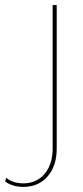

<svg xmlns="http://www.w3.org/2000/svg" viewBox="-122 -520 328 755"><path d="M101 64Q101 133 65 174Q29 215 -31 215Q-52 215 -71 209Q-90 203 -102 193L-97 179Q-85 190 -67.5 195.5Q-50 201 -31 201Q22 201 53.5 163.5Q85 126 85 64V-500H101Z"/></svg>

Font: Work Sans Thin
Style: Regular
Weight: 260
Designer: Wei Huang
Foundry: Wei Huang
Version: Version 1.500